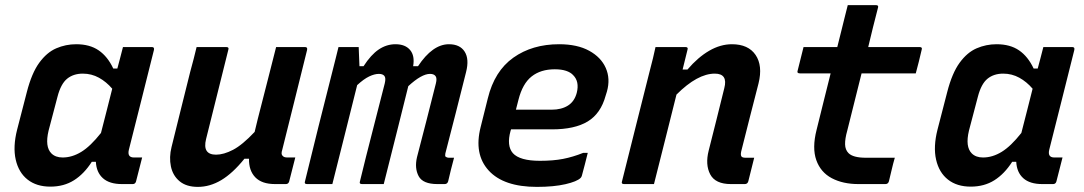

<svg xmlns="http://www.w3.org/2000/svg" viewBox="-20 -720 4240 751"><path d="M278 -547Q331 -547 366 -523Q401 -499 423 -452H439Q444 -470 449 -489.5Q454 -509 461 -536H574Q585 -536 582 -524Q558 -427 532 -324.5Q506 -222 484 -134Q477 -104 504 -104H536Q530 -81 524 -57Q518 -33 512 -10Q509 0 499 0H457Q408 0 382.5 -23Q357 -46 355 -87H339Q309 -40 269.5 -15Q230 10 177 10Q123 10 88 -17.5Q53 -45 41.5 -95.5Q30 -146 47 -213L85 -360Q104 -434 133.5 -474.5Q163 -515 200 -531Q237 -547 278 -547ZM181 -120Q197 -104 225 -104Q262 -104 298 -126Q334 -148 375 -200Q386 -243 397 -286Q408 -329 419 -373Q396 -400 367 -416Q338 -432 304 -432Q267 -432 242.5 -412Q218 -392 205 -342L170 -209Q155 -146 181 -120Z M749 -536H865Q877 -536 873 -525Q851 -437 829.5 -350.5Q808 -264 786 -176Q771 -115 825 -115Q855 -115 891.5 -134Q928 -153 976 -204Q988 -255 1001 -304.5Q1014 -354 1028 -410Q1042 -466 1060 -536H1173Q1184 -536 1181 -524Q1157 -427 1131.5 -324.5Q1106 -222 1084 -134Q1078 -116 1086 -110Q1091 -104 1104 -104H1135Q1129 -81 1123 -57Q1117 -33 1111 -10Q1108 0 1098 0H1056Q1004 0 978.5 -26.5Q953 -53 954 -99H936Q890 -42 845.5 -15.5Q801 11 754 11Q709 11 682.5 -11Q656 -33 648.5 -69Q641 -105 651 -145Q669 -219 687.5 -292.5Q706 -366 724 -439Q731 -465 737.5 -489.5Q744 -514 749 -536Z M1304 -536H1383Q1383 -536 1384 -510.5Q1385 -485 1386 -461H1402Q1431 -506 1461.5 -526.5Q1492 -547 1527 -547Q1565 -547 1584 -524.5Q1603 -502 1596 -461H1615Q1672 -547 1736 -547Q1779 -547 1797.5 -518Q1816 -489 1803 -438Q1783 -357 1762.5 -277.5Q1742 -198 1722 -120Q1720 -111 1723 -107Q1729 -103 1735 -103H1756Q1750 -80 1744 -57Q1738 -34 1733 -11Q1730 0 1719 0H1691Q1634 0 1617.5 -31Q1601 -62 1611 -105Q1631 -181 1648.5 -250Q1666 -319 1685 -394Q1690 -414 1683.5 -422.5Q1677 -431 1662 -431Q1629 -431 1577 -383Q1560 -314 1536.5 -220.5Q1513 -127 1481 0H1396Q1384 0 1388 -11Q1411 -106 1436 -202.5Q1461 -299 1485 -394Q1490 -415 1483.5 -423Q1477 -431 1462 -431Q1445 -431 1424 -421Q1403 -411 1377 -387Q1355 -298 1330 -199Q1305 -100 1280 0H1181Q1169 0 1173 -11Q1199 -118 1225.5 -224Q1252 -330 1279 -436Q1286 -464 1292.5 -489.5Q1299 -515 1304 -536Z M2167 -547Q2238 -547 2284.5 -521.5Q2331 -496 2349.5 -454Q2368 -412 2354 -362L2349 -346Q2330 -276 2279 -245Q2228 -214 2139 -214H1979L1977 -208Q1961 -150 1986 -121Q2013 -91 2092 -91Q2144 -91 2182.5 -98.5Q2221 -106 2261 -122H2279Q2268 -77 2256 -33Q2255 -30 2254 -28Q2253 -26 2251 -24Q2237 -10 2191.5 0.5Q2146 11 2080 11Q1950 11 1891.5 -53Q1833 -117 1860 -223L1888 -335Q1914 -442 1988 -494.5Q2062 -547 2167 -547ZM2150 -449Q2095 -449 2059.5 -421Q2024 -393 2008 -330L1998 -291H2138Q2176 -291 2201.5 -307Q2227 -323 2236 -357Q2247 -401 2222 -426Q2212 -437 2194 -443Q2176 -449 2150 -449Z M2544 -536H2661Q2673 -536 2669 -525Q2660 -488 2650 -448H2669Q2710 -496 2754 -521.5Q2798 -547 2843 -547Q2907 -547 2935.5 -505Q2964 -463 2947 -394Q2930 -327 2913 -261.5Q2896 -196 2879 -127Q2876 -112 2881 -107Q2885 -103 2897 -103H2930Q2924 -80 2918.5 -57Q2913 -34 2907 -11Q2904 0 2893 0H2839Q2778 0 2758 -38Q2738 -76 2752 -131Q2768 -194 2782.5 -252Q2797 -310 2813 -375Q2828 -432 2776 -432Q2708 -432 2626 -350Q2604 -262 2582 -174.5Q2560 -87 2538 0H2421Q2409 0 2413 -11Q2440 -118 2466.5 -224.5Q2493 -331 2520 -437Q2528 -467 2534 -492Q2540 -517 2544 -536Z M3480 -103Q3473 -79 3468 -57Q3463 -35 3457 -11Q3454 0 3443 0H3338Q3277 0 3233.5 -23Q3190 -46 3173 -93.5Q3156 -141 3174 -212Q3188 -268 3201.5 -323Q3215 -378 3229 -433H3109Q3096 -433 3100 -444Q3106 -469 3111.5 -490Q3117 -511 3123 -536H3255Q3263 -570 3271 -600Q3277 -626 3283.5 -650.5Q3290 -675 3296 -700H3406Q3418 -700 3414 -689Q3404 -651 3394.5 -612.5Q3385 -574 3376 -536H3577Q3589 -536 3585 -525Q3579 -500 3574 -479Q3569 -458 3562 -433H3350Q3336 -377 3322 -321Q3308 -265 3294 -209Q3285 -177 3285.5 -155.5Q3286 -134 3299 -121Q3317 -103 3367 -103Z M3878 -547Q3931 -547 3966 -523Q4001 -499 4023 -452H4039Q4044 -470 4049 -489.5Q4054 -509 4061 -536H4174Q4185 -536 4182 -524Q4158 -427 4132 -324.5Q4106 -222 4084 -134Q4077 -104 4104 -104H4136Q4130 -81 4124 -57Q4118 -33 4112 -10Q4109 0 4099 0H4057Q4008 0 3982.5 -23Q3957 -46 3955 -87H3939Q3909 -40 3869.5 -15Q3830 10 3777 10Q3723 10 3688 -17.5Q3653 -45 3641.5 -95.5Q3630 -146 3647 -213L3685 -360Q3704 -434 3733.5 -474.5Q3763 -515 3800 -531Q3837 -547 3878 -547ZM3781 -120Q3797 -104 3825 -104Q3862 -104 3898 -126Q3934 -148 3975 -200Q3986 -243 3997 -286Q4008 -329 4019 -373Q3996 -400 3967 -416Q3938 -432 3904 -432Q3867 -432 3842.5 -412Q3818 -392 3805 -342L3770 -209Q3755 -146 3781 -120Z"/></svg>

Font: Recursive Mn Lnr St SmB
Style: Italic
Weight: 600
Italic angle: -15°
Monospace: yes
Version: Version 1.079;hotconv 1.0.112;makeotfexe 2.5.65598; ttfautoh